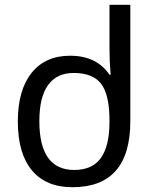

<svg xmlns="http://www.w3.org/2000/svg" viewBox="-20 -780 650 810"><path d="M293 -63Q369.6 -63 405.8 -113.8Q441.9 -164.6 441.9 -266.1V-271Q441.9 -380.4 406.7 -426.3Q371.6 -472.2 291 -472.2Q219.7 -472.2 182.9 -421.4Q146 -370.6 146 -269Q146 -63 293 -63ZM529.8 -759.8V-269Q529.8 9.8 285.2 9.8Q173.8 9.8 114.5 -61.5Q55.2 -132.8 55.2 -268.1Q55.2 -399.4 113 -472.2Q170.9 -544.9 275.9 -544.9Q387.7 -544.9 441.9 -464.8H446.8Q441.9 -520 441.9 -575.2V-759.8Z"/></svg>

Font: NotoPenekeko
Style: Regular
Weight: 400
Designer: Monotype Design team
Foundry: Monotype Imaging Inc.
Version: Version 1.04